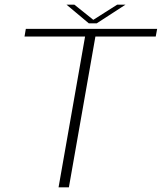

<svg xmlns="http://www.w3.org/2000/svg" viewBox="-20 -798 690 818"><path d="M229.5 0H273.5L386.5 -642.5H643.5L649.5 -675H90L84.5 -642.5H342.5ZM358.5 -698.5H392L514.5 -778H479L377.5 -713.5L297 -778H263.5Z"/></svg>

Font: Anybody SemiExpanded ExtraLight
Style: Italic
Weight: 250
Width: 6
Italic angle: -10°
Version: Version 1.113;gftools[0.9.25]